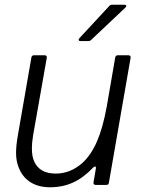

<svg xmlns="http://www.w3.org/2000/svg" viewBox="-20 -783 598 813"><path d="M59 -74Q48 -101 48 -136Q48 -167 56 -212L113 -540Q115 -549 124 -549H169Q174 -549 176.5 -546Q179 -543 178 -538L120 -209Q115 -177 115 -156Q115 -120 125 -99Q148 -48 216 -48Q278 -48 329 -93Q366 -127 391 -185Q416 -243 432 -332L468 -540Q470 -549 479 -549H524Q529 -549 531.5 -546Q534 -543 533 -538L441 -9Q440 0 430 0H385Q380 0 377.5 -3Q375 -6 376 -11L386 -70V-73Q386 -78 382 -78Q379 -78 373 -72Q333 -30 289 -10Q245 10 192 10Q143 10 109 -11.5Q75 -33 59 -74ZM321 -609Q315 -609 313.5 -612.5Q312 -616 316 -621L443 -758Q447 -763 455 -763H506Q513 -763 514.5 -759.5Q516 -756 511 -751L366 -614Q361 -609 354 -609Z"/></svg>

Font: Open Sauce Two Light Italic
Style: Regular
Weight: 300
Italic angle: -10°
Designer: Alfredo Marco Pradil
Foundry: Creative Sauce Fz LLC
Version: Version 1.477